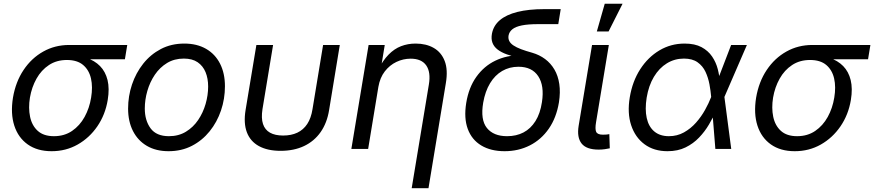

<svg xmlns="http://www.w3.org/2000/svg" viewBox="-20 -775 4549 999"><path d="M248.5 11.7Q174.3 11.7 124.5 -23.4Q74.7 -58.6 54.4 -121.3Q34.2 -184.1 47.4 -266.6Q61.5 -349.6 102.8 -411.1Q144 -472.7 205.1 -506.8Q266.1 -541 339.8 -541H642.1L629.9 -466.8H399.4L328.1 -462.9Q274.4 -462.9 234.6 -436.5Q194.8 -410.2 169.9 -365.7Q145 -321.3 135.7 -267.1Q127 -213.4 136.5 -167.5Q146 -121.6 176.5 -94Q207 -66.4 260.7 -66.4Q314.9 -66.4 355 -93.8Q395 -121.1 420.2 -166.7Q445.3 -212.4 454.1 -267.1Q463.4 -322.3 453.4 -366.5Q443.4 -410.6 412.6 -436.8Q381.8 -462.9 328.1 -462.9L331.5 -488.3Q385.7 -488.3 429 -474.1Q472.2 -460 500.5 -431.2Q528.8 -402.3 539.6 -358.4Q550.3 -314.5 540.5 -254.9Q527.8 -178.2 486.6 -117.9Q445.3 -57.6 384 -22.9Q322.8 11.7 248.5 11.7Z M856.9 11.7Q791.5 11.7 744.4 -15.9Q697.3 -43.5 671.9 -93.3Q646.5 -143.1 646.5 -210Q646.5 -274.4 666.7 -335Q687 -395.5 725.1 -443.6Q763.2 -491.7 817.1 -520Q871.1 -548.3 939 -548.3Q1004.4 -548.3 1052 -521Q1099.6 -493.7 1125 -443.6Q1150.4 -393.6 1150.4 -326.2Q1150.4 -260.7 1129.9 -200.2Q1109.4 -139.6 1070.8 -91.8Q1032.2 -43.9 978.3 -16.1Q924.3 11.7 856.9 11.7ZM858.9 -66.4Q909.2 -66.4 947.3 -89.6Q985.4 -112.8 1011 -150.6Q1036.6 -188.5 1049.8 -234.1Q1063 -279.8 1063 -324.7Q1063 -366.7 1049.6 -399.4Q1036.1 -432.1 1008.3 -451.2Q980.5 -470.2 936.5 -470.2Q887.2 -470.2 849.4 -447.3Q811.5 -424.3 785.6 -386Q759.8 -347.7 746.6 -301.8Q733.4 -255.9 733.4 -210.4Q733.4 -148.4 763.4 -107.4Q793.5 -66.4 858.9 -66.4Z M1439.9 9.8Q1372.1 9.8 1327.1 -14.9Q1282.2 -39.6 1264.4 -86.9Q1246.6 -134.3 1257.8 -202.6L1314 -541H1400.9L1345.7 -207Q1338.4 -160.2 1348.4 -129.9Q1358.4 -99.6 1384.8 -84.7Q1411.1 -69.8 1453.1 -69.8Q1495.6 -69.8 1527.1 -84.7Q1558.6 -99.6 1578.6 -129.9Q1598.6 -160.2 1606 -207L1661.1 -541H1748L1692.4 -202.6Q1681.6 -135.3 1648.2 -87.6Q1614.7 -40 1562 -15.1Q1509.3 9.8 1439.9 9.8Z M1948.7 -322.8 1895.5 0H1808.1L1897.9 -541H1981.9L1960.4 -409.7H1946.3Q1971.7 -460 2001.5 -490.5Q2031.2 -521 2066.7 -534.7Q2102.1 -548.3 2142.6 -548.3Q2197.3 -548.3 2236.8 -525.6Q2276.4 -502.9 2293.9 -457.3Q2311.5 -411.6 2299.8 -342.3L2209.5 204.1H2122.1L2211.4 -335Q2222.2 -399.4 2197.8 -434.6Q2173.3 -469.7 2116.7 -469.7Q2078.1 -469.7 2042.7 -452.9Q2007.3 -436 1982.2 -403.6Q1957 -371.1 1948.7 -322.8Z M2605.5 11.7Q2533.7 11.7 2484.1 -18.1Q2434.6 -47.9 2413.8 -104.2Q2393.1 -160.6 2405.8 -239.3Q2418.9 -319.8 2458.5 -375.2Q2498 -430.7 2557.1 -459.2Q2616.2 -487.8 2687.5 -487.8L2685.1 -473.6Q2647 -481.4 2617.7 -491.9Q2588.4 -502.4 2569.3 -517.1Q2550.3 -531.7 2542.5 -552Q2534.7 -572.3 2539.6 -599.6Q2547.4 -641.6 2580.6 -669.9Q2613.8 -698.2 2672.1 -712.9Q2730.5 -727.5 2812.5 -727.5H2897.5L2884.8 -649.4H2779.8Q2728 -649.4 2695.3 -642.8Q2662.6 -636.2 2646 -622.8Q2629.4 -609.4 2626 -589.8Q2623.5 -574.2 2629.9 -561.5Q2636.2 -548.8 2651.6 -538.6Q2667 -528.3 2691.4 -519Q2715.8 -509.8 2749.5 -500.5Q2786.6 -489.7 2816.2 -467.8Q2845.7 -445.8 2864.7 -413.3Q2883.8 -380.9 2890.1 -337.9Q2896.5 -294.9 2888.2 -242.2Q2875 -162.6 2835.7 -105.7Q2796.4 -48.8 2737.1 -18.6Q2677.7 11.7 2605.5 11.7ZM2618.2 -66.4Q2666.5 -66.4 2703.9 -85.9Q2741.2 -105.5 2766.1 -145Q2791 -184.6 2799.8 -243.7Q2813 -329.1 2780.5 -378.4Q2748 -427.7 2677.7 -427.7Q2630.9 -427.7 2593 -405.8Q2555.2 -383.8 2529.8 -341.8Q2504.4 -299.8 2494.1 -240.7Q2479 -151.9 2513.4 -109.1Q2547.9 -66.4 2618.2 -66.4Z M3094.7 3.4Q3031.2 3.4 3006.1 -28.3Q2981 -60.1 2990.7 -120.1L3060.5 -541H3147.9L3081.5 -140.1Q3075.2 -103.5 3082 -88.9Q3088.9 -74.2 3117.2 -74.2Q3129.4 -74.2 3136.7 -75Q3144 -75.7 3150.4 -77.1L3152.8 -3.4Q3142.6 -1 3127.2 1.2Q3111.8 3.4 3094.7 3.4ZM3085.4 -611.3 3126.5 -755.4H3219.2L3146.5 -611.3Z M3453.1 11.7Q3382.3 11.7 3333.5 -24.4Q3284.7 -60.5 3263.9 -123.8Q3243.2 -187 3256.8 -268.6Q3270.5 -351.6 3311 -414.6Q3351.6 -477.5 3411.1 -512.9Q3470.7 -548.3 3542 -548.3Q3595.2 -548.3 3629.9 -529.8Q3664.6 -511.2 3685.1 -481Q3705.6 -450.7 3714.6 -415.5Q3723.6 -380.4 3725.6 -347.7H3756.8L3749 -272L3784.7 0H3702.1L3680.2 -272Q3677.7 -301.8 3671.4 -336.2Q3665 -370.6 3650.9 -401.1Q3636.7 -431.6 3609.6 -450.9Q3582.5 -470.2 3538.6 -470.2Q3490.2 -470.2 3450 -445.6Q3409.7 -420.9 3382.3 -375.2Q3355 -329.6 3344.7 -267.1Q3335 -206.1 3345 -160.9Q3355 -115.7 3384.3 -91.1Q3413.6 -66.4 3460.4 -66.4Q3503.4 -66.4 3538.8 -86.2Q3574.2 -106 3601.6 -137Q3628.9 -168 3648.4 -203.1Q3668 -238.3 3679.7 -269L3784.2 -541H3866.2L3748.5 -269L3731.9 -195.8H3704.6Q3689.9 -163.1 3668.7 -127Q3647.5 -90.8 3617.4 -59.3Q3587.4 -27.8 3547.1 -8.1Q3506.8 11.7 3453.1 11.7Z M4115.2 11.7Q4041 11.7 3991.2 -23.4Q3941.4 -58.6 3921.1 -121.3Q3900.9 -184.1 3914.1 -266.6Q3928.2 -349.6 3969.5 -411.1Q4010.7 -472.7 4071.8 -506.8Q4132.8 -541 4206.5 -541H4508.8L4496.6 -466.8H4266.1L4194.8 -462.9Q4141.1 -462.9 4101.3 -436.5Q4061.5 -410.2 4036.6 -365.7Q4011.7 -321.3 4002.4 -267.1Q3993.7 -213.4 4003.2 -167.5Q4012.7 -121.6 4043.2 -94Q4073.7 -66.4 4127.4 -66.4Q4181.6 -66.4 4221.7 -93.8Q4261.7 -121.1 4286.9 -166.7Q4312 -212.4 4320.8 -267.1Q4330.1 -322.3 4320.1 -366.5Q4310.1 -410.6 4279.3 -436.8Q4248.5 -462.9 4194.8 -462.9L4198.2 -488.3Q4252.4 -488.3 4295.7 -474.1Q4338.9 -460 4367.2 -431.2Q4395.5 -402.3 4406.2 -358.4Q4417 -314.5 4407.2 -254.9Q4394.5 -178.2 4353.3 -117.9Q4312 -57.6 4250.7 -22.9Q4189.5 11.7 4115.2 11.7Z"/></svg>

Font: Inter 17pt
Style: Italic
Weight: 400
Italic angle: -9.3988°
Version: Version 4.001;git-66647c0bb